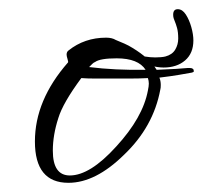

<svg xmlns="http://www.w3.org/2000/svg" viewBox="-20 -387 442 418"><path d="M129 11Q56 11 56 -79Q56 -169 128 -251Q129 -252 127 -258.5Q125 -265 125 -268Q125 -274 129 -277Q164 -305 211 -305Q224 -305 232 -300Q242 -296 251 -292Q260 -288 268 -283Q306 -260 321 -235Q346 -236 363 -237Q380 -238 389 -239H393Q402 -239 402 -232Q402 -230 398 -229Q387 -227 369.5 -224Q352 -221 327 -218Q330 -211 330 -202Q330 -195 329 -192Q314 -111 250 -50Q188 11 129 11ZM297 -235Q281 -260 234 -260Q198 -260 187 -252Q184 -251 181 -248Q178 -245 174 -241Q230 -234 297 -235ZM132 -5Q176 -5 233 -68Q291 -131 302 -190Q303 -195 303.5 -198.5Q304 -202 304 -205Q304 -211 302 -217Q283 -216 263 -216Q243 -216 223 -216Q203 -216 186.5 -216Q170 -216 157 -217Q117 -163 107 -130Q95 -93 95 -59Q95 -5 132 -5ZM336 -240Q323 -240 306.5 -244.5Q290 -249 279 -254Q276 -256 272 -263Q268 -270 275 -268Q283 -266 295 -264Q307 -262 318 -262Q324 -262 330 -262.5Q336 -263 340 -264Q355 -268 361.5 -279Q368 -290 368 -303Q368 -317 365.5 -326Q363 -335 360 -342Q359 -344 358 -347.5Q357 -351 357 -355Q357 -367 367 -367Q377 -367 384.5 -355.5Q392 -344 396.5 -328Q401 -312 401 -299Q401 -271 383 -255.5Q365 -240 336 -240Z"/></svg>

Font: Ephesis
Style: Regular
Weight: 400
Designer: Robert E. Leuschke
Foundry: Robert E. Leuschke
Version: Version 1.010; ttfautohint (v1.8.3)